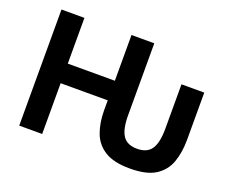

<svg xmlns="http://www.w3.org/2000/svg" viewBox="-115 -878 1287 1077"><g transform="rotate(20 529.0 -339.5)"><path d="M747 14Q650 14 596.5 -19.5Q543 -53 521.5 -111.5Q500 -170 500 -244V-303H219V0H82V-693H219V-420H500V-693H636V-264Q636 -181 661.5 -142.5Q687 -104 747 -104Q807 -104 832.5 -142.5Q858 -181 858 -264V-529H994V-247Q994 -172 973 -113Q952 -54 899 -20Q846 14 747 14Z"/></g></svg>

Font: Ubuntu Sans
Style: Bold
Weight: 700
Designer: Dalton Maag Ltd
Foundry: Dalton Maag Ltd
Version: Version 1.006; ttfautohint (v1.8.4.7-5d5b)